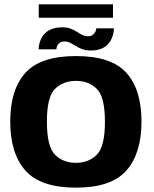

<svg xmlns="http://www.w3.org/2000/svg" viewBox="-20 -857 708 882"><path d="M329 5Q491.5 5 560.8 -73.8Q630 -152.5 630 -299Q630 -445 560.8 -522.2Q491.5 -599.5 329 -599.5Q166 -599.5 96.5 -522.2Q27 -445 27 -299Q27 -152.5 96.5 -73.8Q166 5 329 5ZM329 -109Q270.5 -109 233 -146Q195.5 -183 195.5 -298Q195.5 -412.5 233 -449Q270.5 -485.5 329 -485.5Q387 -485.5 424.5 -449Q462 -412.5 462 -298Q462 -183 424.5 -146Q387 -109 329 -109ZM397 -625Q424.5 -625 443.5 -632.5Q462.5 -640 474.2 -652.2Q486 -664.5 492.2 -678.5Q498.5 -692.5 501 -705.2Q503.5 -718 503.5 -727H422.5Q422 -720 418.2 -711.5Q414.5 -703 406.2 -696.8Q398 -690.5 384.5 -690.5Q370 -690.5 357.8 -696.8Q345.5 -703 333 -711Q320.5 -719 305 -725.2Q289.5 -731.5 267 -731.5Q238.5 -731.5 219 -724Q199.5 -716.5 187.2 -704.5Q175 -692.5 168.8 -678.8Q162.5 -665 160 -652.2Q157.5 -639.5 157.5 -630.5H239Q239 -637.5 242.5 -646Q246 -654.5 254.2 -660.5Q262.5 -666.5 277 -666.5Q291 -666.5 303 -660.2Q315 -654 328 -645.8Q341 -637.5 357.5 -631.2Q374 -625 397 -625ZM158 -775.5H499V-837H158Z"/></svg>

Font: Anybody UltraCondensed Thin
Style: Bold
Weight: 700
Version: Version 1.111